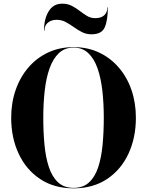

<svg xmlns="http://www.w3.org/2000/svg" viewBox="-20 -1017 802 1047"><path d="M288.5 -909Q260 -909 241.2 -893.5Q222.5 -878 222.5 -850H220Q220 -914 245.5 -955.5Q271 -997 319 -997Q349 -997 372 -985Q395 -973 414.8 -957.5Q434.5 -942 454.8 -930Q475 -918 499.5 -918Q531.5 -918 548.5 -933.8Q565.5 -949.5 565.5 -977H568Q568 -906 551.2 -868Q534.5 -830 479 -830Q450 -830 426.8 -842Q403.5 -854 382 -869.5Q360.5 -885 338 -897Q315.5 -909 288.5 -909ZM381.5 10Q275 10 198.8 -40.8Q122.5 -91.5 81.8 -178.8Q41 -266 41 -375Q41 -456.5 65.5 -526.8Q90 -597 135 -649.2Q180 -701.5 242.5 -730.8Q305 -760 381.5 -760Q457.5 -760 519.8 -730.8Q582 -701.5 627.2 -649.2Q672.5 -597 696.8 -526.8Q721 -456.5 721 -375Q721 -266 680.5 -178.8Q640 -91.5 563.8 -40.8Q487.5 10 381.5 10ZM381.5 -757.5Q333 -757.5 301 -727.2Q269 -697 250.2 -644Q231.5 -591 223.8 -521.8Q216 -452.5 216 -375Q216 -297.5 222.5 -228.2Q229 -159 246.5 -106Q264 -53 296.5 -22.8Q329 7.5 381.5 7.5Q433.5 7.5 466 -22.8Q498.5 -53 515.8 -106Q533 -159 539.5 -228.2Q546 -297.5 546 -375Q546 -452.5 538.2 -521.8Q530.5 -591 512 -644Q493.5 -697 461.5 -727.2Q429.5 -757.5 381.5 -757.5Z"/></svg>

Font: Bodoni* 72pt
Style: Bold
Weight: 700
Version: Version 2.3